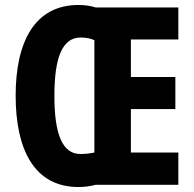

<svg xmlns="http://www.w3.org/2000/svg" viewBox="-20 -744 783 773"><path d="M296 -724C120 -724 43 -576 43 -359C43 -145 116 9 296 9C324 9 346 5 365 0H698V-130H507V-305H686V-434H507V-585H698V-714H365C346 -720 324 -724 296 -724ZM304 -593C325 -593 347 -589 360 -582V-130C347 -127 326 -124 304 -124C230 -124 199 -206 199 -358C199 -511 230 -592 304 -593Z"/></svg>

Font: Noto Sans Kannada ExtraCondensed ExtraBold
Style: Regular
Weight: 800
Width: 2
Designer: Jelle Bosma - Monotype Design Team
Foundry: Monotype Imaging Inc.
Version: Version 2.005